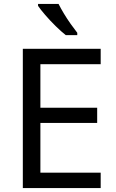

<svg xmlns="http://www.w3.org/2000/svg" viewBox="-20 -964 596 984"><path d="M496 0H97V-714H496V-635H187V-412H478V-334H187V-79H496ZM280 -944Q291 -922 307.5 -894.5Q324 -867 342.5 -841Q361 -815 376 -796V-784H317Q294 -802 265 -830.5Q236 -859 211.5 -887.5Q187 -916 175 -934V-944Z"/></svg>

Font: Noto Sans Carian
Style: Regular
Weight: 400
Designer: Monotype Design Team
Foundry: Monotype Imaging Inc.
Version: Version 2.002; ttfautohint (v1.8.4.7-5d5b)